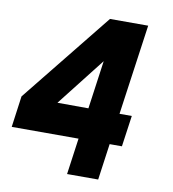

<svg xmlns="http://www.w3.org/2000/svg" viewBox="-87 -770 756 839"><g transform="rotate(10 290.5 -350.0)"><path d="M266.5 0 289 -161H-7.5L11.5 -299.5L333.5 -700H503L446.5 -299H501L481.5 -161H427L404.5 0ZM171 -299.5 308.5 -299 338.5 -513.5Z"/></g></svg>

Font: Urbanist ExtraBold
Style: Italic
Weight: 800
Italic angle: -8°
Designer: Corey Hu
Foundry: Corey Hu
Version: Version 1.321; ttfautohint (v1.8.4.7-5d5b)